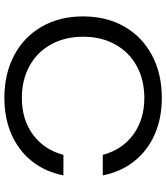

<svg xmlns="http://www.w3.org/2000/svg" viewBox="39 -789 760 878"><g transform="rotate(90 419.0 -350.0)"><path d="M55 -350Q55 -457 101.5 -538.5Q148 -620 232.5 -665Q317 -710 428 -710Q521 -710 595.5 -677Q670 -644 718 -583Q766 -522 782 -440H688Q665 -528 596 -579Q527 -630 428 -630Q345 -630 281.5 -595Q218 -560 183 -496.5Q148 -433 148 -350Q148 -267 183 -203.5Q218 -140 281.5 -105Q345 -70 428 -70Q527 -70 596 -121Q665 -172 688 -260H782Q766 -178 718 -117Q670 -56 595.5 -23Q521 10 428 10Q317 10 232.5 -35Q148 -80 101.5 -161.5Q55 -243 55 -350Z"/></g></svg>

Font: Goli
Style: Regular
Weight: 400
Designer: jaikishan Patel
Foundry: MagicType
Version: Version 1.000